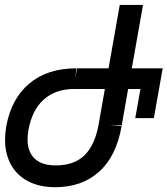

<svg xmlns="http://www.w3.org/2000/svg" viewBox="-30 -745 680 780"><path d="M-9.5 -177.5Q-9.5 -202.5 -5 -229.5Q15 -343 88.5 -405.2Q162 -467.5 280.5 -467.5L275.5 -425.5L283 -467.5H411L456.5 -725H551L505.5 -467.5H555.5L540.5 -383.5H490.5L464.5 -235.5H417.5L464 -232.5Q442.5 -110 372.5 -47.2Q302.5 15.5 194.5 15.5Q130.5 15.5 84.5 -8.5Q38.5 -32.5 14.5 -76.2Q-9.5 -120 -9.5 -177.5ZM555.5 -467.5H631L595 -265H519.5ZM396 -383.5H270.5Q196 -383.5 148 -340.8Q100 -298 85.5 -216.5Q82 -197.5 82 -178.5Q82 -128 111 -100.5Q140 -73 197 -73Q271 -73 313.2 -114.2Q355.5 -155.5 370.5 -238.5Z"/></svg>

Font: JuliaMono Italic
Style: Regular
Weight: 400
Italic angle: -9°
Monospace: yes
Designer: cormullion
Foundry: corm
Version: Version 0.049; ttfautohint (v1.8.4)